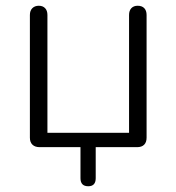

<svg xmlns="http://www.w3.org/2000/svg" viewBox="-20 -512 614 668"><path d="M260 108V0H118Q102 0 93 -8.5Q84 -17 84 -33V-460Q84 -475 92.5 -483.5Q101 -492 115 -492Q129 -492 137 -483.5Q145 -475 145 -460V-50H429V-460Q429 -475 437 -483.5Q445 -492 459 -492Q474 -492 482 -483.5Q490 -475 490 -460V-33Q490 -17 481.5 -8.5Q473 0 457 0H313V108Q313 136 287 136Q260 136 260 108Z"/></svg>

Font: SN Pro Light
Style: Regular
Weight: 300
Designer: Tobias Whetton
Foundry: Supernotes
Version: Version 1.002